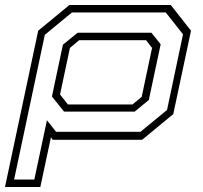

<svg xmlns="http://www.w3.org/2000/svg" viewBox="-70 -560 812 769"><path d="M-50 189 83 -437 208 -540H614L695 -437L624 -103L499 0H141L134 -10L91.5 189ZM-13.5 159H67.5L118 -78.5L154.5 -32H492.5L599 -119.5L663 -422.5L594 -510H218L109.5 -420.5ZM186.5 -113 138 -173.5 182 -381 241 -429H536.5L573.5 -382.5L526 -159.5L469.5 -113ZM202 -141.5H460.5L497.5 -172L539 -368L515 -399H247L210 -368L170.5 -181.5Z"/></svg>

Font: Tourney Expanded Light
Style: Italic
Weight: 300
Width: 7
Italic angle: -12°
Designer: Tyler Finck
Foundry: Etcetera Type Co
Version: Version 1.010; ttfautohint (v1.8.3)